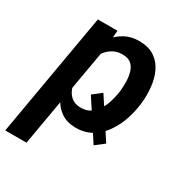

<svg xmlns="http://www.w3.org/2000/svg" viewBox="-204 -661 926 986"><g transform="rotate(30 259.0 -168.0)"><path d="M309.6 -216.3 452.6 2.4 400.9 42.5 258.3 -176.3ZM204.1 -419.4 95.7 203.1H-30.3L96.7 -528.3H212.9ZM506.3 -272.5 504.9 -262.2Q499.5 -214.4 482.9 -165.8Q466.3 -117.2 437.7 -76.9Q409.2 -36.6 367.7 -12.5Q326.2 11.7 270 10.3Q220.2 8.8 187.3 -14.6Q154.3 -38.1 134.8 -75.7Q115.2 -113.3 107.7 -157.2Q100.1 -201.2 102.1 -243.2L106 -276.4Q113.8 -321.3 132.1 -368.2Q150.4 -415 179.7 -454.1Q209 -493.2 249.5 -516.6Q290 -540 342.8 -538.6Q397 -537.1 431.4 -512.7Q465.8 -488.3 483.6 -449Q501.5 -409.7 506.1 -363.5Q510.7 -317.4 506.3 -272.5ZM379.4 -262.7 380.4 -273.4Q382.8 -296.4 382.3 -324Q381.8 -351.6 375 -376.7Q368.2 -401.9 351.1 -418.5Q334 -435.1 302.2 -436Q272.5 -437.5 249 -426.5Q225.6 -415.5 208.5 -396.2Q191.4 -377 180.4 -352.3Q169.4 -327.6 164.6 -301.3L152.3 -219.2Q150.9 -195.8 155 -173.3Q159.2 -150.9 170.2 -132.8Q181.2 -114.7 199.2 -103.5Q217.3 -92.3 244.1 -91.8Q277.8 -90.8 302 -106.4Q326.2 -122.1 342 -148.2Q357.9 -174.3 366.7 -204.6Q375.5 -234.9 379.4 -262.7Z"/></g></svg>

Font: Roboto SemiBold
Style: Italic
Weight: 600
Designer: Christian Robertson
Foundry: Google
Version: Version 3.009; 2024